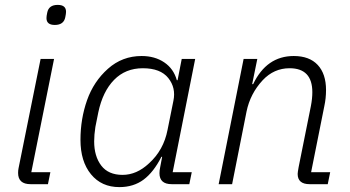

<svg xmlns="http://www.w3.org/2000/svg" viewBox="-20 -753 1429 785"><path d="M204 -651Q170 -651 170 -679Q170 -687 173 -701Q179 -733 216 -733Q250 -733 250 -705Q250 -697 247 -683Q241 -651 204 -651ZM176 0H105Q54 0 54 -46Q54 -57 56 -66L146 -512H201L108 -49H186Z M754 0H682Q632 0 632 -45Q632 -56 635 -70L643 -112H640Q608 -49 567 -18.5Q526 12 468 12Q395 12 352 -40.5Q309 -93 309 -181Q309 -267 336 -343.5Q363 -420 421.5 -472Q480 -524 559 -524Q613 -524 651.5 -498Q690 -472 703 -425H706L723 -512H778L686 -49H764ZM589 -85Q649 -139 665 -222L689 -341Q700 -394 668 -434Q636 -474 564 -474Q493 -474 446.5 -426.5Q400 -379 382 -294L370 -234Q365 -202 365 -175Q365 -114 394 -76Q423 -38 481 -38Q539 -38 589 -85Z M929 0H874L976 -512H1032L1011 -409H1015Q1070 -524 1181 -524Q1245 -524 1279 -487.5Q1313 -451 1313 -385Q1313 -351 1306 -319L1252 -49H1330L1320 0H1246Q1197 0 1197 -42Q1197 -48 1201 -70L1251 -319Q1257 -350 1257 -376Q1257 -474 1164 -474Q1100 -474 1054 -425Q1003 -370 988 -297Z"/></svg>

Font: IBM Plex Sans Light
Style: Italic
Weight: 300
Italic angle: -11.31°
Designer: Mike Abbink, Paul van der Laan, Pieter van Rosmalen
Foundry: Bold Monday
Version: Version 3.0